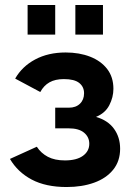

<svg xmlns="http://www.w3.org/2000/svg" viewBox="-20 -744 536 772"><path d="M248 8Q164 8 107.5 -22Q51 -52 20 -105L128 -154Q145 -128 172.5 -113.5Q200 -99 241 -99Q288 -99 313.5 -117.5Q339 -136 339 -166Q339 -193 318 -210.5Q297 -228 256 -228H202V-311H257Q285 -311 301.5 -327Q318 -343 318 -369Q318 -395 298.5 -410.5Q279 -426 237 -426Q202 -426 179 -413Q156 -400 142 -374L41 -428Q69 -477 121.5 -505Q174 -533 244 -533Q299 -533 342.5 -516Q386 -499 411 -466.5Q436 -434 436 -387Q436 -353 419.5 -321Q403 -289 366 -274Q414 -260 438.5 -226Q463 -192 463 -146Q463 -96 435 -61.5Q407 -27 358.5 -9.5Q310 8 248 8ZM91 -605V-724H202V-605ZM283 -605V-724H394V-605Z"/></svg>

Font: Raleway
Style: Bold
Weight: 700
Designer: Matt McInerney, Pablo Impallari, Rodrigo Fuenzalida
Foundry: Matt McInerney, Pablo Impallari, Rodrigo Fuenzalida
Version: Version 4.026